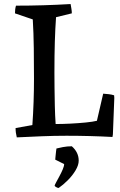

<svg xmlns="http://www.w3.org/2000/svg" viewBox="-20 -671 595 949"><path d="M63 8Q57 -15 57 -38L140 -53Q144 -109 146 -167.5Q148 -226 148 -281Q148 -357 147 -433Q146 -509 142 -575L54 -605Q54 -614 55 -623.5Q56 -633 59 -643Q127 -643 194 -645Q261 -647 329 -651Q331 -639 333 -627.5Q335 -616 335 -605L257 -586Q253 -530 251 -464.5Q249 -399 249 -311Q249 -280 249.5 -237Q250 -194 251 -147.5Q252 -101 255 -58Q289 -58 328.5 -60Q368 -62 403.5 -65.5Q439 -69 459 -74L490 -208Q504 -207 517.5 -205.5Q531 -204 544 -200L545 -187L538 -7L536 6Q481 3 423.5 1.5Q366 0 309 0Q248 0 186 2.5Q124 5 63 8ZM270 258Q264 258 257 253.5Q250 249 250 247Q250 244 257 231Q264 218 273.5 200.5Q283 183 290 166.5Q297 150 297 140L253 118Q253 114 254.5 101.5Q256 89 257 77.5Q258 66 259 63Q270 60 291 56Q312 52 335 52Q369 82 369 123Q369 145 353.5 171Q338 197 315 220Q292 243 270 258Z"/></svg>

Font: Labrada Medium
Style: Regular
Weight: 500
Designer: Mercedes Jáuregui
Foundry: Omnibus-Type Team
Version: Version 1.000; ttfautohint (v1.8.4.7-5d5b)